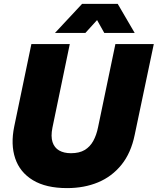

<svg xmlns="http://www.w3.org/2000/svg" viewBox="-20 -955 809 985"><path d="M324 10Q216 10 149 -30.5Q82 -71 58 -142.5Q34 -214 53 -306L141 -729H338L249 -300Q240 -255 249.5 -226Q259 -197 283.5 -183Q308 -169 344 -169Q387 -169 414.5 -185.5Q442 -202 458.5 -232Q475 -262 483 -302L572 -729H769L671 -263Q652 -170 603 -109.5Q554 -49 483 -19.5Q412 10 324 10ZM262 -786 401 -935H584L671 -786H515L478 -852L418 -786Z"/></svg>

Font: Mona Sans ExtraLight Black
Style: Italic
Weight: 900
Italic angle: -11.6951°
Version: Version 2.000